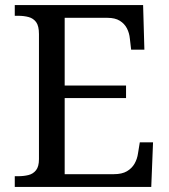

<svg xmlns="http://www.w3.org/2000/svg" viewBox="-20 -734 663 754"><path d="M38 0V-42H51Q73 -42 91.5 -46.5Q110 -51 121.5 -65.5Q133 -80 133 -109V-600Q133 -632 122 -647Q111 -662 92.5 -667Q74 -672 51 -672H38V-714H542L547 -539H495L490 -582Q488 -604 478.5 -622.5Q469 -641 450.5 -652.5Q432 -664 402 -664H234V-398H475V-349H234V-50H427Q459 -50 478.5 -61.5Q498 -73 508.5 -91.5Q519 -110 522 -132L529 -175H581L574 0Z"/></svg>

Font: Noto Serif Bengali
Style: Regular
Weight: 400
Designer: Juan Bruce, Universal Thirst, Indian Type Foundry and the Monotype Design Team.
Foundry: Monotype Imaging Inc.
Version: Version 2.003